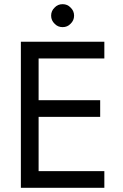

<svg xmlns="http://www.w3.org/2000/svg" viewBox="-20 -900 590 920"><path d="M165 -340V-80H480V0H80V-700H480V-620H165V-420H460V-340ZM242 -864Q257 -880 280 -880Q303 -880 318 -864Q335 -848 335 -825Q335 -802 318 -786Q303 -770 280 -770Q257 -770 242 -786Q225 -802 225 -825Q225 -848 242 -864Z"/></svg>

Font: jost-mod-400
Style: Regular
Weight: 400
Version: Version 3.200; ttfautohint (v0.97) -l 8 -r 50 -G 200 -x 14 -